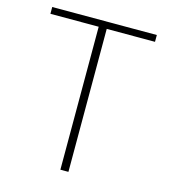

<svg xmlns="http://www.w3.org/2000/svg" viewBox="-109 -812 790 899"><g transform="rotate(15 286.5 -363.0)"><path d="M33 -693H267V0H306V-693H540V-726H33Z"/></g></svg>

Font: Kinto Sans Thin
Style: Regular
Weight: 100
Designer: Authors: Ryoko NISHIZUKA  (kana & ideographs); Paul D. Hunt (Latin, Greek & Cyrillic); Wenlong ZHANG  (bopomofo); Sandol
Foundry: Adobe Systems Incorporated, ookami Inc.
Version: Version 0.001